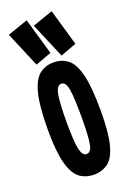

<svg xmlns="http://www.w3.org/2000/svg" viewBox="-143 -731 529 788"><g transform="rotate(-20 121.5 -337.0)"><path d="M126 8Q90 8 64 -11.5Q38 -31 24 -82.5Q10 -134 10 -229Q10 -332 24 -386.5Q38 -441 64 -461.5Q90 -482 126 -482Q162 -482 188 -461.5Q214 -441 227.5 -386.5Q241 -332 241 -229Q241 -134 227.5 -82.5Q214 -31 188 -11.5Q162 8 126 8ZM126 -82Q146 -82 152 -117Q158 -152 158 -231Q158 -317 152 -353Q146 -389 126 -389Q107 -389 100 -353Q93 -317 93 -231Q93 -152 100 -117Q107 -82 126 -82ZM58 -497 -7 -651 82 -682 128 -523ZM167 -497 102 -651 191 -682 237 -523Z"/></g></svg>

Font: Inconsolata UltraCondensed Black
Style: Regular
Weight: 900
Width: 1
Monospace: yes
Designer: Raph Levien, Cyreal, Brenton Simpson
Foundry: Raph Levien, Cyreal, Google
Version: Version 3.001; ttfautohint (v1.8.2.53-6de2)